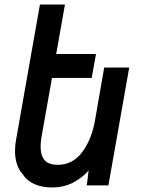

<svg xmlns="http://www.w3.org/2000/svg" viewBox="-20 -815 640 844"><path d="M80 -49Q63.5 -66.5 54.8 -92.8Q46 -119 46 -151Q46 -175.5 50 -197L155.5 -795H265.5L227 -577.5H402L383 -472.5H208.5L163 -216Q158.5 -191.5 158.5 -170.5Q158.5 -131 176.2 -110.8Q194 -90.5 233.5 -90.5Q299 -90.5 340.5 -145.2Q382 -200 397 -282.5L438 -518H548L456.5 0H361.5L369.5 -65.5Q344 -35.5 303 -13.2Q262 9 208.5 9Q164 9 130.8 -6Q97.5 -21 80 -49Z"/></svg>

Font: JuliaMono SemiBold
Style: Italic
Weight: 600
Italic angle: -9°
Monospace: yes
Designer: cormullion
Foundry: corm
Version: Version 0.056; ttfautohint (v1.8.4)